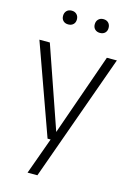

<svg xmlns="http://www.w3.org/2000/svg" viewBox="-142 -822 762 1112"><g transform="rotate(15 239.0 -266.0)"><path d="M201 0 7 -541.5H69.5L239.5 -50.5L411.5 -541.5H471.5L199 220H140L219.5 0ZM335 -670Q316.5 -670 305 -681Q293.5 -692 293.5 -710.5Q293.5 -729.5 305 -741Q316.5 -752.5 335 -752.5Q354 -752.5 365.2 -741Q376.5 -729.5 376.5 -710.5Q376.5 -692 365.2 -681Q354 -670 335 -670ZM145 -670Q126 -670 114.8 -681Q103.5 -692 103.5 -710.5Q103.5 -729.5 114.8 -741Q126 -752.5 145 -752.5Q163.5 -752.5 175 -741Q186.5 -729.5 186.5 -710.5Q186.5 -692 175 -681Q163.5 -670 145 -670Z"/></g></svg>

Font: Encode Sans SmCnd Lt
Style: Regular
Weight: 300
Width: 4
Designer: Multiple Designers
Foundry: Impallari Type
Version: Version 3.002; ttfautohint (v1.8.3) -l 8 -r 50 -G 200 -x 14 